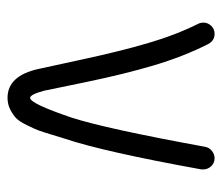

<svg xmlns="http://www.w3.org/2000/svg" viewBox="-60 -530 590 510"><g transform="rotate(-90 235.0 -275.0)"><path d="M430 -30Q430 -18 421.5 -9Q413 0 400 0Q382 0 373 -17Q340 -82 316.5 -161Q293 -240 272 -341.5Q251 -443 249 -453Q239 -490 230 -490Q215 -490 178 -381Q149 -293 100 -25Q98 -14 89 -7Q80 0 70 0Q57 0 48.5 -9Q40 -18 40 -30V-35Q87 -295 122 -399Q124 -405 132 -431.5Q140 -458 143.5 -467.5Q147 -477 157 -497.5Q167 -518 175.5 -526.5Q184 -535 198.5 -542.5Q213 -550 230 -550Q289 -550 307 -467Q311 -450 332 -352Q353 -254 375 -178.5Q397 -103 427 -43Q430 -37 430 -30Z"/></g></svg>

Font: Pecita
Style: Book
Weight: 400
Width: 7
Version: Version 4.3